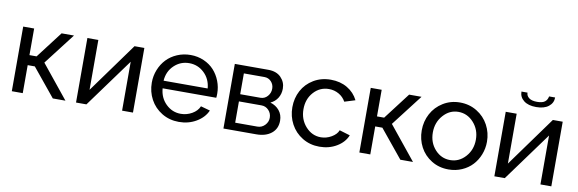

<svg xmlns="http://www.w3.org/2000/svg" viewBox="-51 -1109 4598 1527"><g transform="rotate(10 2248.5 -345.5)"><path d="M69.8 0V-522H158.2V-307.1H215.8L379.9 -522H480L285.2 -269L502.9 0H400.9L215.8 -226.1H158.2V0Z M588.4 0V-521H676.8V-118.2L968.8 -522H1048.3V0H960.4V-395L672.4 0Z M1419.9 9.8Q1343.3 9.8 1282 -27.3Q1220.7 -64.5 1187.5 -126.2Q1154.3 -188 1154.3 -261.2Q1154.3 -315.9 1174.1 -365.2Q1193.8 -414.6 1228.5 -451.2Q1263.2 -487.8 1313.5 -509.3Q1363.8 -530.8 1421.4 -530.8Q1479 -530.8 1528.6 -509Q1578.1 -487.3 1611.3 -450.7Q1644.5 -414.1 1663.3 -365.7Q1682.1 -317.4 1682.1 -265.1Q1682.1 -242.7 1680.2 -231H1247.1Q1252.9 -154.8 1303.7 -105.5Q1354.5 -56.2 1423.3 -56.2Q1471.7 -56.2 1513.9 -80.3Q1556.2 -104.5 1572.3 -143.1L1647.9 -122.1Q1622.1 -63.5 1559.8 -26.9Q1497.6 9.8 1419.9 9.8ZM1244.1 -292H1600.1Q1593.8 -367.7 1542.7 -416.3Q1491.7 -464.8 1421.4 -464.8Q1351.1 -464.8 1300 -416Q1249 -367.2 1244.1 -292Z M1778.8 0V-522H2048.8Q2115.7 -522 2152.3 -484.4Q2189 -446.8 2189 -394Q2189 -351.6 2168.5 -318.4Q2147.9 -285.2 2110.8 -268.1Q2156.7 -254.9 2184.3 -220.9Q2211.9 -187 2211.9 -139.2Q2211.9 -74.2 2166 -37.1Q2120.1 0 2043.9 0ZM1862.8 -292H2025.9Q2060.1 -292 2083 -318.1Q2106 -344.2 2106 -378.9Q2106 -412.6 2084 -436.3Q2062 -460 2028.8 -460H1862.8ZM1862.8 -62H2042Q2077.1 -62 2102.1 -87.9Q2127 -113.8 2127 -147.9Q2127 -183.6 2103.3 -208.7Q2079.6 -233.9 2044.9 -233.9H1862.8Z M2554.7 9.8Q2478 9.8 2416.7 -27.6Q2355.5 -64.9 2322.3 -127Q2289.1 -189 2289.1 -262.2Q2289.1 -335.9 2321.5 -396.7Q2354 -457.5 2415 -494.1Q2476.1 -530.8 2553.7 -530.8Q2629.9 -530.8 2687.3 -496.8Q2744.6 -462.9 2773.9 -403.8L2688 -377Q2668 -413.6 2631.6 -434.3Q2595.2 -455.1 2551.8 -455.1Q2478.5 -455.1 2428.7 -399.9Q2378.9 -344.7 2378.9 -262.2Q2378.9 -180.2 2429.9 -123Q2481 -65.9 2552.7 -65.9Q2598.1 -65.9 2638.9 -89.8Q2679.7 -113.8 2691.9 -147L2777.8 -121.1Q2754.4 -63 2693.4 -26.6Q2632.3 9.8 2554.7 9.8Z M2876.5 0V-522H2964.8V-307.1H3022.5L3186.5 -522H3286.6L3091.8 -269L3309.6 0H3207.5L3022.5 -226.1H2964.8V0Z M3597.2 -530.8Q3672.9 -530.8 3733.9 -493.4Q3794.9 -456.1 3828.1 -394.3Q3861.3 -332.5 3861.3 -259.8Q3861.3 -205.6 3842 -156.5Q3822.8 -107.4 3788.6 -70.6Q3754.4 -33.7 3704.6 -12Q3654.8 9.8 3597.2 9.8Q3520.5 9.8 3460 -27.3Q3399.4 -64.5 3366.9 -125.7Q3334.5 -187 3334.5 -259.8Q3334.5 -332.5 3367.4 -394.3Q3400.4 -456.1 3461.2 -493.4Q3522 -530.8 3597.2 -530.8ZM3771.5 -261.2Q3771.5 -341.8 3720.5 -398.4Q3669.4 -455.1 3597.2 -455.1Q3525.9 -455.1 3475.1 -397.7Q3424.3 -340.3 3424.3 -258.8Q3424.3 -177.2 3474.6 -121.6Q3524.9 -65.9 3597.2 -65.9Q3669.4 -65.9 3720.5 -122.8Q3771.5 -179.7 3771.5 -261.2Z M4062 -701.2H4110.8Q4110.8 -675.8 4132.6 -658.9Q4154.3 -642.1 4197.8 -642.1Q4240.7 -642.1 4260.5 -657.5Q4280.3 -672.9 4285.2 -701.2H4334Q4334 -656.7 4298.1 -628.4Q4262.2 -600.1 4197.8 -600.1Q4133.3 -600.1 4097.7 -628.4Q4062 -656.7 4062 -701.2ZM3966.8 0V-521H4055.2V-118.2L4347.2 -522H4426.8V0H4338.9V-395L4050.8 0Z"/></g></svg>

Font: Rawline Medium
Style: Regular
Weight: 500
Designer: Matt McInerney, Pablo Impallari, Rodrigo Fuenzalida
Foundry: Matt McInerney, Pablo Impallari, Rodrigo Fuenzalida
Version: Version 4.020;PS 004.020;hotconv 1.0.88;makeotf.lib2.5.64775